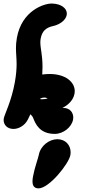

<svg xmlns="http://www.w3.org/2000/svg" viewBox="-46 -707 520 1065"><path d="M169.1 152.9C166.3 168.4 145.3 225.5 137.5 270.2C136.5 275.8 134.1 287.2 134.1 299C134.1 317.9 140.2 337.9 167.8 337.9C226.8 337.9 336 201 344.5 152.9C345.4 147.9 345.8 142.9 345.8 138C345.8 98.3 317.5 65.2 272.2 65.2C226.4 65.2 178 102.1 169.1 152.9ZM198.7 -165.7C199.4 -165.7 199.4 -165.8 202.2 -165.6L204 -165.5H205.6C206.3 -165.4 212.3 -164.4 218.5 -161C214.5 -159.6 205.8 -156.9 185.5 -156.4C185.3 -156.4 185.6 -156.8 174.2 -157.9C180.2 -161.8 187.8 -165.7 198.7 -165.7ZM188.4 -293.7C189.4 -309 189.8 -322.9 189.8 -335.6C189.8 -402.9 177.8 -438 177.8 -471.6C177.8 -478.6 178.3 -485.5 179.6 -492.7C187.2 -535.7 210.4 -553.7 246.7 -562.1C284.1 -569.9 318.7 -593.8 324.1 -624.1C324.5 -626.6 324.7 -629.1 324.7 -631.6C324.7 -660.7 294.4 -685.8 243.1 -687.3H239.6C197.9 -687.3 74.2 -648 47.5 -496.5C43.7 -474.8 42.5 -456.8 42.5 -440C42.5 -411 46.1 -385.7 46.1 -351.5C46.1 -325.4 44 -294 36.5 -251.8C17.9 -146 -21.1 -72.2 -25 -50.1C-25.5 -47 -25.8 -43.9 -25.8 -40.9C-25.8 -14.6 -5.6 8.2 28.8 8.2C55.9 8.2 90.6 -8.7 108.5 -43.8C112.1 -50.6 117.4 -61.6 122.6 -73.3C128.3 -68 134.2 -61.6 137.7 -53.4C150.3 -20.8 173.5 35.7 257.5 35.7C306.5 35.7 352.1 -2.7 359.4 -44.1C360.1 -47.8 360.4 -51.6 360.4 -55.2C360.4 -83.7 340.7 -108.2 306.6 -108.2C305 -108.2 305.9 -108.5 299.6 -107.7C320.5 -118.5 359.6 -143.6 367.5 -188C368.3 -192.5 368.6 -197 368.6 -201.5C368.6 -252.7 316.4 -296.5 229.9 -296.5C218.2 -296.5 207.3 -296.1 188.4 -293.7Z"/></svg>

Font: TudorRose
Style: BoldOblique
Weight: 500
Version: Version 001.000